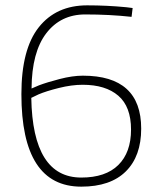

<svg xmlns="http://www.w3.org/2000/svg" viewBox="-20 -689 600 718"><path d="M472 -626Q390 -635 298.5 -635Q207 -635 153 -564.5Q99 -494 98 -358L126 -370Q155 -381 203 -393.5Q251 -406 290 -406Q508 -406 508 -208Q508 -105 450.5 -48Q393 9 284 9Q60 9 60 -337Q60 -505 125 -587Q190 -669 306 -669Q380 -669 452 -662L476 -659ZM289 -372Q248 -372 200 -360Q152 -348 124 -336L97 -323Q102 -25 284 -25Q375 -25 422.5 -72Q470 -119 470 -204.5Q470 -290 422.5 -331Q375 -372 289 -372Z"/></svg>

Font: Titillium Web[RUS by Daymarius]
Style: Regular
Weight: 200
Designer: Cyrillization by Daymarius
Foundry: Cyrillization by Daymarius
Version: Version 1.002 September 11, 2018